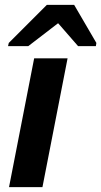

<svg xmlns="http://www.w3.org/2000/svg" viewBox="-20 -767 415 787"><path d="M17 0 120 -528H257L154 0ZM375 -591 373 -578H300L219 -671H217L96 -578H13L16 -591L172 -747H284Z"/></svg>

Font: Libra Sans Modern
Style: Bold Italic
Weight: 700
Italic angle: -12°
Foundry: Stefan Peev, Context Ltd
Version: Version 1.000